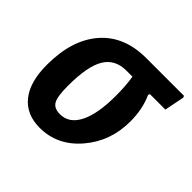

<svg xmlns="http://www.w3.org/2000/svg" viewBox="-126 -592 730 730"><g transform="rotate(45 239.0 -227.0)"><path d="M173 10Q101 10 62 -38.5Q23 -87 23 -179Q23 -313 88.5 -388.5Q154 -464 272 -464H475L478 -457L462 -377H379L376 -370Q400 -318 400 -251Q400 -144 334 -67Q268 10 173 10ZM191 -81Q240 -81 266 -132.5Q292 -184 292 -281Q292 -334 285 -377H253Q192 -377 164 -330.5Q136 -284 136 -179Q136 -122 147.5 -101.5Q159 -81 191 -81Z"/></g></svg>

Font: Alegreya Sans SC
Style: Bold Italic
Weight: 700
Italic angle: -7°
Designer: Juan Pablo del Peral
Foundry: Huerta Tipografica
Version: Version 2.007